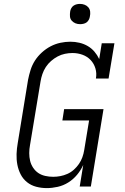

<svg xmlns="http://www.w3.org/2000/svg" viewBox="-20 -957 640 985"><path d="M220 8Q192 8 165.5 1Q139 -6 118.5 -22.5Q98 -39 86 -62.5Q74 -86 69 -112.5Q64 -139 65 -167Q66 -195 71 -223L124 -548Q129 -573 137 -598.5Q145 -624 159.5 -646.5Q174 -669 195 -688Q216 -707 240 -719.5Q264 -732 290 -737.5Q316 -743 341 -743Q365 -743 388 -737.5Q411 -732 430.5 -720.5Q450 -709 464.5 -692Q479 -675 489 -654L502 -735H567L537 -554H472Q477 -581 469.5 -606Q462 -631 445 -649Q428 -667 403.5 -676Q379 -685 352 -685Q333 -685 313.5 -681Q294 -677 276 -667.5Q258 -658 242 -644Q226 -630 215 -613Q204 -596 197.5 -577Q191 -558 188 -539L134 -213Q130 -192 130 -171.5Q130 -151 134.5 -132Q139 -113 150 -96.5Q161 -80 176.5 -69.5Q192 -59 212 -54.5Q232 -50 253 -50Q271 -50 289.5 -53.5Q308 -57 326 -65Q344 -73 359 -86.5Q374 -100 385 -116Q396 -132 402.5 -150Q409 -168 412 -187L437 -339H300L309 -397H511L446 0H389L407 -111Q395 -84 375.5 -60.5Q356 -37 330.5 -21Q305 -5 276 1.5Q247 8 220 8ZM391 -833Q378 -833 367 -837.5Q356 -842 348 -851Q340 -860 339 -872.5Q338 -885 340 -898Q341 -906 345.5 -914.5Q350 -923 357.5 -928Q365 -933 373.5 -935Q382 -937 390 -937Q403 -937 414.5 -932.5Q426 -928 433.5 -919Q441 -910 442.5 -897.5Q444 -885 441 -872Q440 -864 435.5 -855.5Q431 -847 424 -842Q417 -837 408 -835Q399 -833 391 -833Z"/></svg>

Font: Iosevka Etoile Light
Style: Italic
Weight: 300
Italic angle: -9°
Designer: Belleve Invis
Foundry: Belleve Invis
Version: Version 22.1.2; ttfautohint (v1.8.4)